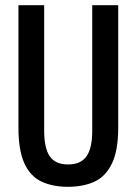

<svg xmlns="http://www.w3.org/2000/svg" viewBox="-20 -707 525 739"><path d="M241 12Q183 12 140 -8Q97 -28 74 -78Q51 -128 51 -216V-687H150V-204Q150 -137 171.5 -105.5Q193 -74 242 -74Q291 -74 313 -105.5Q335 -137 335 -204V-687H435V-216Q435 -128 411 -78Q387 -28 344 -8Q301 12 241 12Z"/></svg>

Font: Archivo ExtraCondensed Medium
Style: Regular
Weight: 500
Width: 2
Designer: Hector Gatti
Foundry: Omnibus-Type
Version: Version 2.001